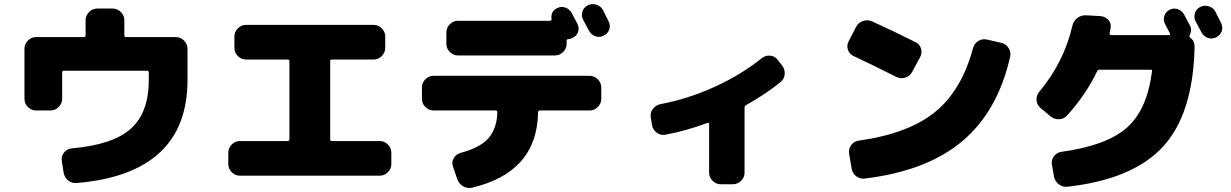

<svg xmlns="http://www.w3.org/2000/svg" viewBox="-20 -852 6040 942"><path d="M843 -670Q866 -670 883 -653Q900 -636 900 -613V-460Q900 0 356 46Q332 48 314 33Q296 18 292 -6L283 -64Q280 -86 294.5 -104Q309 -122 332 -124Q535 -142 622.5 -221Q710 -300 710 -460V-496Q710 -505 701 -505H294Q285 -505 285 -496V-367Q285 -344 268 -327Q251 -310 228 -310H157Q134 -310 117 -327Q100 -344 100 -367V-613Q100 -636 117 -653Q134 -670 157 -670H391Q400 -670 400 -679V-753Q400 -776 417 -793Q434 -810 457 -810H533Q556 -810 573 -793Q590 -776 590 -753V-679Q590 -670 599 -670Z M1843 -160Q1866 -160 1883 -143Q1900 -126 1900 -103V-47Q1900 -24 1883 -7Q1866 10 1843 10H1157Q1134 10 1117 -7Q1100 -24 1100 -47V-103Q1100 -126 1117 -143Q1134 -160 1157 -160H1391Q1400 -160 1400 -169V-552Q1400 -560 1391 -560H1187Q1164 -560 1147 -577Q1130 -594 1130 -617V-673Q1130 -696 1147 -713Q1164 -730 1187 -730H1813Q1836 -730 1853 -713Q1870 -696 1870 -673V-617Q1870 -594 1853 -577Q1836 -560 1813 -560H1609Q1600 -560 1600 -552V-169Q1600 -160 1609 -160Z M2938 -803Q2943 -793 2952.5 -774Q2962 -755 2966 -747Q2976 -727 2969 -707Q2962 -687 2942 -677Q2922 -667 2901.5 -674Q2881 -681 2870 -701Q2861 -719 2841 -755Q2831 -775 2837.5 -795.5Q2844 -816 2864 -826Q2884 -836 2906 -829Q2928 -822 2938 -803ZM2170 -693Q2170 -716 2187 -733Q2204 -750 2227 -750H2679Q2682 -750 2684.5 -753Q2687 -756 2686 -759Q2681 -796 2713 -812Q2733 -822 2753.5 -815Q2774 -808 2785 -788Q2790 -779 2799 -761.5Q2808 -744 2813 -735Q2823 -715 2816 -695Q2809 -675 2789 -666Q2777 -660 2769 -660Q2760 -660 2760 -652V-637Q2760 -614 2743 -597Q2726 -580 2703 -580H2227Q2204 -580 2187 -597Q2170 -614 2170 -637ZM2873 -480Q2896 -480 2913 -463Q2930 -446 2930 -423V-367Q2930 -344 2913 -327Q2896 -310 2873 -310H2629Q2620 -310 2620 -301Q2615 -6 2295 69Q2272 74 2251.5 61.5Q2231 49 2223 26L2202 -36Q2195 -57 2206.5 -76.5Q2218 -96 2240 -102Q2335 -127 2376.5 -174Q2418 -221 2420 -301Q2420 -310 2411 -310H2107Q2084 -310 2067 -327Q2050 -344 2050 -367V-423Q2050 -446 2067 -463Q2084 -480 2107 -480Z M3795 -559 3817 -531Q3832 -512 3830 -488Q3828 -464 3809 -449Q3738 -391 3640 -336Q3633 -332 3633 -323V-5Q3633 18 3616 35Q3599 52 3576 52H3516Q3493 52 3476 35Q3459 18 3459 -5V-244Q3459 -251 3451 -249Q3347 -210 3244 -191Q3221 -187 3202 -201Q3183 -215 3179 -238L3173 -276Q3169 -299 3183 -317.5Q3197 -336 3220 -341Q3357 -367 3486.5 -426Q3616 -485 3718 -567Q3736 -581 3758.5 -579Q3781 -577 3795 -559Z M4168 -577Q4147 -587 4140 -608.5Q4133 -630 4144 -650L4180 -720Q4191 -741 4214 -749Q4237 -757 4259 -747Q4367 -698 4472 -645Q4493 -635 4499 -613Q4505 -591 4494 -571L4455 -499Q4444 -478 4421 -471Q4398 -464 4377 -475Q4260 -534 4168 -577ZM4892 -642Q4915 -637 4928 -617Q4941 -597 4936 -574Q4876 -307 4702 -160Q4528 -13 4223 24Q4199 27 4180.5 12.5Q4162 -2 4158 -26L4146 -99Q4142 -121 4156 -140Q4170 -159 4193 -162Q4436 -196 4567 -302Q4698 -408 4754 -616Q4760 -639 4780 -651Q4800 -663 4822 -658Z M5820 -667Q5841 -651 5841 -623Q5834 -293 5686 -132.5Q5538 28 5218 64Q5194 67 5175 52.5Q5156 38 5151 14L5141 -44Q5137 -67 5151 -85.5Q5165 -104 5187 -107Q5407 -137 5507.5 -224.5Q5608 -312 5632 -502Q5634 -510 5625 -510H5375Q5366 -510 5363 -503Q5309 -389 5216 -286Q5200 -268 5176 -267Q5152 -266 5133 -282L5084 -323Q5067 -338 5065.5 -361Q5064 -384 5079 -402Q5199 -545 5241 -724Q5246 -748 5265 -763Q5284 -778 5308 -777L5379 -773Q5403 -771 5418 -754Q5433 -737 5429 -715Q5428 -708 5424 -689Q5423 -686 5425.5 -683Q5428 -680 5431 -680H5716Q5719 -680 5720.5 -683Q5722 -686 5720 -688Q5716 -696 5708 -711Q5700 -726 5696 -734Q5686 -753 5692.5 -773.5Q5699 -794 5718 -804Q5738 -814 5758.5 -807Q5779 -800 5790 -780Q5795 -771 5804 -753.5Q5813 -736 5818 -727Q5830 -705 5817 -680Q5813 -672 5820 -667ZM5943 -795Q5948 -785 5957.5 -766Q5967 -747 5971 -739Q5981 -719 5974 -699Q5967 -679 5947 -669Q5927 -659 5906.5 -666Q5886 -673 5875 -693Q5866 -711 5846 -747Q5836 -767 5842.5 -787.5Q5849 -808 5869 -818Q5889 -828 5911 -821Q5933 -814 5943 -795Z"/></svg>

Font: Rounded Mplus 1c Black
Style: Regular
Weight: 900
Version: Version 1.059.20150529